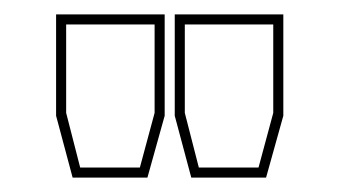

<svg xmlns="http://www.w3.org/2000/svg" viewBox="-20 -720 470 267"><path d="M81 -473 58 -559V-700H209V-559L185 -473ZM91.5 -487H174.5L195 -563V-686H72V-563ZM246 -473 223 -559V-700H374V-559L350 -473ZM256.5 -487H339.5L360 -563V-686H237V-563Z"/></svg>

Font: Tourney Thin Thin
Style: Regular
Weight: 250
Version: Version 1.015